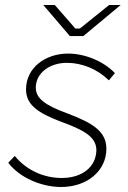

<svg xmlns="http://www.w3.org/2000/svg" viewBox="-20 -740 510 767"><path d="M224 7C329 7 405 -58 405 -146C405 -215 350 -249 249 -287C158 -320 123 -348 123 -390C123 -448 178 -489 247 -489C307 -489 368 -465 415 -419L439 -448C394 -495 320 -526 252 -526C162 -526 84 -470 84 -383C84 -322 130 -289 226 -253C307 -223 366 -196 365 -139C363 -71 306 -29 227 -29C153 -29 85 -61 39 -117L13 -90C58 -30 146 7 224 7ZM259 -596H313L462 -720H416L299 -626H281L199 -720H153Z"/></svg>

Font: Fixel Text 20240404 ExtraLight
Style: Italic
Weight: 200
Width: 4
Italic angle: -10°
Designer: AlfaBravo + MacPaw
Foundry: Kyrylo Tkachov, Marchela Mozhyna, Serhii Makarenko, Maria Weinstein, Zakhar Kryvoshyya
Version: Version 1.211;Glyphs 3.2 (3225)